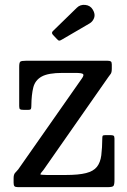

<svg xmlns="http://www.w3.org/2000/svg" viewBox="-20 -770 523 790"><path d="M237 -470Q178.5 -470 151.5 -455Q124.5 -440 117 -410.2Q109.5 -380.5 109 -335.5Q109 -327 107.5 -322.5Q106 -318 96.5 -318H77Q66 -318 62.5 -320.5Q59 -323 59 -333.5V-495Q59 -512.5 63.5 -516.2Q68 -520 86 -520H423Q432 -520 436 -517.2Q440 -514.5 440 -504.5V-488Q440 -472.5 435.8 -466.5Q431.5 -460.5 425.5 -452.5L159 -71Q147 -57 146 -53.5Q145 -50 172.5 -50H250Q303.5 -50 334 -57.8Q364.5 -65.5 378.8 -83.5Q393 -101.5 396.8 -131Q400.5 -160.5 401 -204Q401 -211.5 404.5 -212.8Q408 -214 415.5 -214H434Q443.5 -214 447.2 -211.8Q451 -209.5 451 -200V-30Q451 -10 446.8 -5Q442.5 0 423 0H54Q43 0 39.5 -3.8Q36 -7.5 36 -18V-36.5Q36 -52 42 -58.5Q48 -65 55 -73L316.5 -446.5Q326.5 -460.5 321.8 -465.2Q317 -470 289.5 -470ZM215 -608.5 198 -626.5Q190 -635 198 -642.5L296 -738Q310 -752 331 -749.8Q352 -747.5 362 -730Q373 -711.5 367.2 -696.2Q361.5 -681 348.5 -673.5L234.5 -607Q228 -603 224.2 -602.8Q220.5 -602.5 215 -608.5Z"/></svg>

Font: Besley* Narrow
Style: Regular
Weight: 400
Width: 4
Designer: Owen Earl
Foundry: indestructible type*
Version: Version 3.000; ttfautohint (v1.8.3)